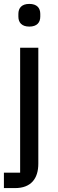

<svg xmlns="http://www.w3.org/2000/svg" viewBox="-21 -762 298 982"><path d="M82 121H-1V200H56C138 200 175 151 175 75V-518H82ZM129 -626C168 -626 185 -647 185 -677V-691C185 -721 168 -742 129 -742C90 -742 73 -721 73 -691V-677C73 -647 90 -626 129 -626Z"/></svg>

Font: IBM Plex Devanagari Text
Style: Regular
Weight: 450
Designer: Mike Abbink, Paul van der Laan, Pieter van Rosmalen, Erin McLaughlin
Foundry: Bold Monday
Version: Version 1.0